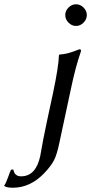

<svg xmlns="http://www.w3.org/2000/svg" viewBox="-88 -671 429 904"><path d="M101.6 63Q102.5 59.1 105.5 41.3Q108.4 23.4 115.2 -12.2Q122.1 -47.9 132.3 -96.2L162.1 -234.9Q188 -357.9 189.5 -411.1L191.9 -414.1Q201.7 -414.6 211.4 -416.3Q221.2 -418 228 -419.4Q234.9 -420.9 244.6 -424.1Q254.4 -427.2 258.5 -428.7Q262.7 -430.2 272.9 -434.1Q283.2 -438 286.1 -439Q295.4 -439 293 -429.2Q266.6 -353 245.6 -251L191.4 2Q180.2 56.2 166.5 83Q152.8 109.9 120.6 144Q54.7 212.9 -27.3 212.9Q-55.7 212.9 -67.4 205.1L-67.9 202.1Q-60.1 191.9 -50.3 164.3Q-40.5 136.7 -36.1 127.9L-25.9 127Q-22 139.2 -19.5 144Q-17.1 148.9 -9.3 154.1Q-1.5 159.2 11.2 159.2Q81.1 159.2 101.6 63ZM234.6 -564.5Q219.2 -580.1 219.2 -600.1Q219.2 -620.1 234.6 -635.5Q250 -650.9 270 -650.9Q290 -650.9 305.4 -635.5Q320.8 -620.1 320.8 -600.1Q320.8 -580.1 305.4 -564.5Q290 -548.8 270 -548.8Q250 -548.8 234.6 -564.5Z"/></svg>

Font: Linux Biolinum O
Style: Italic
Weight: 400
Italic angle: -12°
Designer: Philipp H. Poll
Foundry: Philipp H. Poll
Version: Version 1.1.3